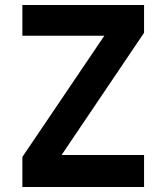

<svg xmlns="http://www.w3.org/2000/svg" viewBox="-20 -753 670 773"><path d="M70 -733H560V-621L228 -129H560V0H70V-121L400 -609H70Z"/></svg>

Font: Kreadon
Style: Bold
Weight: 700
Designer: Reiya WATANABE
Foundry: StudioGnu
Version: Version 1.003; ttfautohint (v1.8.4.7-5d5b);gftools[0.9.32]